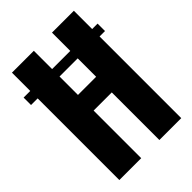

<svg xmlns="http://www.w3.org/2000/svg" viewBox="-240 -917 1024 1024"><g transform="rotate(-45 272.0 -405.0)"><path d="M43 0V-616H-7V-672H43V-810H208V-672H345V-810H510V-672H551V-616H510V0H345V-359H208V0ZM208 -477H345V-616H208Z"/></g></svg>

Font: Oswald SemiBold
Style: Regular
Weight: 600
Designer: Vernon Adams
Foundry: Vernon Adams
Version: Version 4.100; ttfautohint (v1.8.1.43-b0c9)